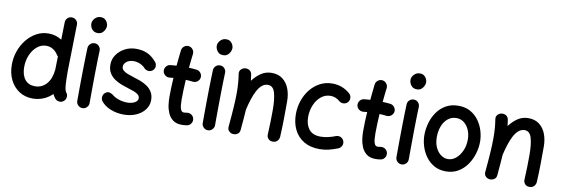

<svg xmlns="http://www.w3.org/2000/svg" viewBox="-58 -1206 4975 1700"><g transform="rotate(10 2430.0 -356.0)"><path d="M308.6 -543.9Q372.6 -543.9 427.2 -509.3L430.7 -666Q431.2 -689 447.8 -704.8Q464.4 -720.7 487.3 -719.7Q510.3 -719.2 526.1 -702.9Q542 -686.5 541 -663.6L532.2 -249Q532.2 -174.3 534.7 -135.7Q537.1 -97.2 541.5 -81.1Q545.9 -64.9 551.8 -57.1Q566.4 -40 564 -16.6Q561.5 6.8 543.9 21Q526.9 35.6 503.4 33.2Q480 30.8 465.8 13.2Q452.1 -3.9 442.9 -23.4Q408.2 10.7 363 29.3Q317.9 47.9 267.6 47.9Q198.2 47.9 145.8 13.7Q93.3 -20.5 64 -80.1Q34.7 -139.6 34.7 -216.3Q34.7 -280.3 55.7 -339.1Q76.7 -397.9 114 -444.1Q151.4 -490.2 201.2 -517.1Q251 -543.9 308.6 -543.9ZM146 -214.4Q146 -143.6 178 -103Q210 -62.5 269 -62.5Q330.6 -62.5 371.8 -108.6Q413.1 -154.8 420.9 -237.3Q420.9 -239.3 421.4 -240.7Q421.4 -245.1 421.4 -250L423.8 -357.9Q415.5 -364.7 410.6 -374Q392.6 -401.9 365.7 -417.5Q338.9 -433.1 307.1 -433.1Q261.2 -433.1 224.6 -402.3Q188 -371.6 167 -321.8Q146 -272 146 -214.4Z M664.6 -694.8Q664.6 -722.2 686 -744.4Q707.5 -766.6 737.8 -766.6Q762.2 -766.6 777.1 -754.6Q792 -742.7 798.6 -726.8Q805.2 -710.9 805.2 -698.2Q805.2 -683.1 797.1 -665.5Q789.1 -647.9 773.7 -635.5Q758.3 -623 735.4 -623Q708.5 -623 692.9 -635.7Q677.2 -648.4 670.9 -665.3Q664.6 -682.1 664.6 -694.8ZM726.1 -529.3Q749 -528.8 764.4 -511.7Q779.8 -494.6 778.8 -471.7Q777.3 -438 776.1 -389.6Q774.9 -341.3 774.2 -286.6Q773.4 -231.9 772.9 -177.7Q772.5 -123.5 772.2 -77.1Q772 -30.8 772 0Q772 22.5 755.6 38.8Q739.3 55.2 716.3 55.2Q693.8 55.2 677.5 38.8Q661.1 22.5 661.1 0Q661.1 -30.8 661.4 -77.4Q661.6 -124 662.1 -178.5Q662.6 -232.9 663.6 -288.1Q664.6 -343.3 665.8 -392.3Q667 -441.4 668.5 -476.6Q669.4 -499.5 686.5 -514.9Q703.6 -530.3 726.1 -529.3Z M1279.8 -390.1Q1265.6 -373 1244.1 -371.1Q1222.7 -369.1 1202.6 -382.8Q1182.1 -407.2 1152.8 -420.4Q1123.5 -433.6 1091.8 -433.6Q1054.7 -433.6 1029.8 -414.6Q1004.9 -395.5 1004.9 -368.7Q1004.9 -348.6 1020.5 -335.2Q1036.1 -321.8 1061 -312.3Q1085.9 -302.7 1113.3 -294.4Q1143.6 -285.6 1176.8 -273.2Q1210 -260.7 1238.8 -241.5Q1267.6 -222.2 1285.9 -192.6Q1304.2 -163.1 1304.2 -119.6Q1304.2 -71.8 1275.4 -33.7Q1246.6 4.4 1197.3 26.1Q1147.9 47.9 1086.4 47.9Q1021.5 47.9 965.8 25.1Q910.2 2.4 879.9 -38.1Q867.7 -57.1 872.3 -79.8Q877 -102.5 895.5 -114.7Q914.1 -127.4 931.2 -122.3Q948.2 -117.2 960 -108.9Q981 -89.4 1019.3 -75.9Q1057.6 -62.5 1099.1 -62.5Q1138.2 -62.5 1165.5 -77.6Q1192.9 -92.8 1192.9 -117.2Q1192.9 -136.7 1177.7 -149.4Q1162.6 -162.1 1138.7 -171.1Q1114.7 -180.2 1087.9 -188Q1057.6 -197.3 1023.9 -209.7Q990.2 -222.2 960.7 -242.2Q931.2 -262.2 912.6 -292.7Q894 -323.2 894 -368.7Q894 -417 921.6 -457Q949.2 -497.1 995.1 -521Q1041 -544.9 1095.7 -544.9Q1154.8 -544.9 1197.5 -524.9Q1240.2 -504.9 1272 -467.3Q1289.6 -452.6 1291.7 -429.9Q1293.9 -407.2 1279.8 -390.1Z M1701.7 -393.6Q1698.7 -371.1 1680.4 -356.9Q1662.1 -342.8 1639.6 -345.2Q1609.4 -349.1 1575.2 -350.6Q1572.3 -306.6 1570.6 -262.2Q1568.8 -217.8 1568.8 -173.3Q1568.8 -146 1571.3 -120.4Q1573.7 -94.7 1582.3 -78.6Q1590.8 -62.5 1608.9 -62.5Q1620.6 -62.5 1635.3 -65.4Q1657.7 -69.3 1676.8 -56.2Q1695.8 -43 1699.7 -21Q1703.6 1.5 1690.7 20.8Q1677.7 40 1655.3 43.9Q1643.1 45.9 1631.3 46.9Q1619.6 47.9 1608.9 47.9Q1558.1 47.9 1528.1 24.7Q1498 1.5 1482.9 -33.9Q1467.8 -69.3 1463.1 -106.9Q1458.5 -144.5 1458.5 -173.3Q1458.5 -217.8 1460 -261.5Q1461.4 -305.2 1464.4 -348.6Q1447.3 -347.2 1431.2 -345.2Q1408.7 -342.8 1390.4 -356.9Q1372.1 -371.1 1369.1 -393.6Q1366.7 -416.5 1380.9 -434.6Q1395 -452.6 1417.5 -455.6Q1444.8 -458.5 1472.7 -460Q1476.1 -495.1 1479.7 -530.3Q1483.4 -565.4 1487.3 -600.1Q1490.2 -623 1508.3 -637.2Q1526.4 -651.4 1548.8 -648.9Q1571.8 -646 1585.9 -627.9Q1600.1 -609.9 1597.7 -587.4Q1593.8 -555.7 1590.3 -524.2Q1586.9 -492.7 1584 -460.9Q1620.6 -459.5 1653.8 -455.6Q1676.3 -452.6 1690.4 -434.3Q1704.6 -416 1701.7 -393.6Z M1792.5 -694.8Q1792.5 -722.2 1814 -744.4Q1835.4 -766.6 1865.7 -766.6Q1890.1 -766.6 1905 -754.6Q1919.9 -742.7 1926.5 -726.8Q1933.1 -710.9 1933.1 -698.2Q1933.1 -683.1 1925 -665.5Q1917 -647.9 1901.6 -635.5Q1886.2 -623 1863.3 -623Q1836.4 -623 1820.8 -635.7Q1805.2 -648.4 1798.8 -665.3Q1792.5 -682.1 1792.5 -694.8ZM1854 -529.3Q1877 -528.8 1892.3 -511.7Q1907.7 -494.6 1906.7 -471.7Q1905.3 -438 1904.1 -389.6Q1902.8 -341.3 1902.1 -286.6Q1901.4 -231.9 1900.9 -177.7Q1900.4 -123.5 1900.1 -77.1Q1899.9 -30.8 1899.9 0Q1899.9 22.5 1883.5 38.8Q1867.2 55.2 1844.2 55.2Q1821.8 55.2 1805.4 38.8Q1789.1 22.5 1789.1 0Q1789.1 -30.8 1789.3 -77.4Q1789.6 -124 1790 -178.5Q1790.5 -232.9 1791.5 -288.1Q1792.5 -343.3 1793.7 -392.3Q1794.9 -441.4 1796.4 -476.6Q1797.4 -499.5 1814.5 -514.9Q1831.5 -530.3 1854 -529.3Z M2020.5 -9.3Q2030.3 -113.8 2034.9 -187Q2039.6 -260.3 2039.6 -315.9Q2039.6 -362.8 2036.6 -401.9Q2033.7 -440.9 2027.3 -480.5Q2022.9 -505.9 2036.1 -521.2Q2049.3 -536.6 2067.9 -541Q2089.4 -546.4 2110.6 -535.9Q2131.8 -525.4 2136.7 -497.6Q2141.1 -469.2 2144 -442.4Q2176.8 -486.3 2219 -514.9Q2261.2 -543.5 2314 -543.5Q2374 -543.5 2413.3 -513.2Q2452.6 -482.9 2472.2 -431.9Q2491.7 -380.9 2491.7 -319.3Q2491.7 -241.7 2490.7 -161.6Q2489.7 -81.5 2485.4 0.5Q2484.4 21 2469.5 37.8Q2454.6 54.7 2428.7 54.7Q2401.9 54.7 2387.5 38.3Q2373 22 2374 0.5Q2377 -61.5 2378.4 -115.5Q2379.9 -169.4 2379.9 -220.7Q2379.9 -318.4 2363.3 -375.7Q2346.7 -433.1 2300.3 -433.1Q2269 -433.1 2244.9 -411.9Q2220.7 -390.6 2202.4 -354.7Q2184.1 -318.8 2170.2 -275.1Q2156.2 -231.4 2146 -186L2145.5 -184.6Q2143.1 -144.5 2139.2 -98.6Q2135.3 -52.7 2130.4 1.5Q2128.4 27.8 2109.4 39.6Q2090.3 51.3 2068.8 49.3Q2048.8 47.4 2033.4 32.5Q2018.1 17.6 2020.5 -9.3Z M3024.4 -406.7Q3009.8 -389.6 2986.6 -387.9Q2963.4 -386.2 2946.3 -400.9Q2908.7 -433.6 2863.3 -433.6Q2814.5 -433.6 2777.3 -402.8Q2740.2 -372.1 2719.5 -322.3Q2698.7 -272.5 2698.7 -214.4Q2698.7 -147.9 2731.9 -105.2Q2765.1 -62.5 2836.9 -62.5Q2870.6 -62.5 2907 -71Q2943.4 -79.6 2974.1 -92.3Q2996.1 -99.1 3016.6 -88.1Q3037.1 -77.1 3043.5 -55.2Q3049.8 -33.2 3038.8 -13.2Q3027.8 6.8 3006.3 13.7Q2963.9 30.3 2925.5 39.1Q2887.2 47.9 2845.7 47.9Q2762.7 47.9 2704.8 12.9Q2647 -22 2617.2 -82.8Q2587.4 -143.6 2587.4 -220.7Q2587.4 -284.7 2607.2 -342.8Q2627 -400.9 2663.3 -446Q2699.7 -491.2 2749.8 -517.6Q2799.8 -543.9 2860.4 -543.9Q2906.2 -543.9 2946 -528.8Q2985.8 -513.7 3018.6 -484.9Q3035.6 -470.2 3037.6 -447Q3039.6 -423.8 3024.4 -406.7Z M3443.4 -393.6Q3440.4 -371.1 3422.1 -356.9Q3403.8 -342.8 3381.3 -345.2Q3351.1 -349.1 3316.9 -350.6Q3314 -306.6 3312.3 -262.2Q3310.5 -217.8 3310.5 -173.3Q3310.5 -146 3313 -120.4Q3315.4 -94.7 3324 -78.6Q3332.5 -62.5 3350.6 -62.5Q3362.3 -62.5 3377 -65.4Q3399.4 -69.3 3418.5 -56.2Q3437.5 -43 3441.4 -21Q3445.3 1.5 3432.4 20.8Q3419.4 40 3397 43.9Q3384.8 45.9 3373 46.9Q3361.3 47.9 3350.6 47.9Q3299.8 47.9 3269.8 24.7Q3239.7 1.5 3224.6 -33.9Q3209.5 -69.3 3204.8 -106.9Q3200.2 -144.5 3200.2 -173.3Q3200.2 -217.8 3201.7 -261.5Q3203.1 -305.2 3206.1 -348.6Q3189 -347.2 3172.9 -345.2Q3150.4 -342.8 3132.1 -356.9Q3113.8 -371.1 3110.8 -393.6Q3108.4 -416.5 3122.6 -434.6Q3136.7 -452.6 3159.2 -455.6Q3186.5 -458.5 3214.4 -460Q3217.8 -495.1 3221.4 -530.3Q3225.1 -565.4 3229 -600.1Q3231.9 -623 3250 -637.2Q3268.1 -651.4 3290.5 -648.9Q3313.5 -646 3327.6 -627.9Q3341.8 -609.9 3339.4 -587.4Q3335.4 -555.7 3332 -524.2Q3328.6 -492.7 3325.7 -460.9Q3362.3 -459.5 3395.5 -455.6Q3418 -452.6 3432.1 -434.3Q3446.3 -416 3443.4 -393.6Z M3534.2 -694.8Q3534.2 -722.2 3555.7 -744.4Q3577.1 -766.6 3607.4 -766.6Q3631.8 -766.6 3646.7 -754.6Q3661.6 -742.7 3668.2 -726.8Q3674.8 -710.9 3674.8 -698.2Q3674.8 -683.1 3666.7 -665.5Q3658.7 -647.9 3643.3 -635.5Q3627.9 -623 3605 -623Q3578.1 -623 3562.5 -635.7Q3546.9 -648.4 3540.5 -665.3Q3534.2 -682.1 3534.2 -694.8ZM3595.7 -529.3Q3618.7 -528.8 3634 -511.7Q3649.4 -494.6 3648.4 -471.7Q3647 -438 3645.8 -389.6Q3644.5 -341.3 3643.8 -286.6Q3643.1 -231.9 3642.6 -177.7Q3642.1 -123.5 3641.8 -77.1Q3641.6 -30.8 3641.6 0Q3641.6 22.5 3625.2 38.8Q3608.9 55.2 3585.9 55.2Q3563.5 55.2 3547.1 38.8Q3530.8 22.5 3530.8 0Q3530.8 -30.8 3531 -77.4Q3531.2 -124 3531.7 -178.5Q3532.2 -232.9 3533.2 -288.1Q3534.2 -343.3 3535.4 -392.3Q3536.6 -441.4 3538.1 -476.6Q3539.1 -499.5 3556.2 -514.9Q3573.2 -530.3 3595.7 -529.3Z M3994.6 -543.9Q4055.7 -543.9 4101.1 -518.6Q4146.5 -493.2 4176.5 -451.7Q4206.5 -410.2 4221.4 -360.6Q4236.3 -311 4236.3 -262.7Q4236.3 -209.5 4220 -154.8Q4203.6 -100.1 4171.6 -54.2Q4139.6 -8.3 4092 19.8Q4044.4 47.9 3981.4 47.9Q3923.3 47.9 3878.4 23.2Q3833.5 -1.5 3802.7 -42.7Q3772 -84 3756.1 -134.8Q3740.2 -185.5 3740.2 -237.3Q3740.2 -290 3755.4 -344.2Q3770.5 -398.4 3801.8 -443.6Q3833 -488.8 3881.1 -516.4Q3929.2 -543.9 3994.6 -543.9ZM3994.6 -433.6Q3951.7 -433.6 3919.4 -408Q3887.2 -382.3 3869.4 -338.1Q3851.6 -293.9 3851.6 -237.3Q3851.6 -185.5 3869.4 -146.2Q3887.2 -106.9 3917 -84.7Q3946.8 -62.5 3981.4 -62.5Q4020 -62.5 4052.7 -89.6Q4085.4 -116.7 4105.7 -162.1Q4126 -207.5 4126 -262.7Q4126 -310.5 4109.1 -349.4Q4092.3 -388.2 4062.7 -410.9Q4033.2 -433.6 3994.6 -433.6Z M4328.1 -9.3Q4337.9 -113.8 4342.5 -187Q4347.2 -260.3 4347.2 -315.9Q4347.2 -362.8 4344.2 -401.9Q4341.3 -440.9 4335 -480.5Q4330.6 -505.9 4343.8 -521.2Q4356.9 -536.6 4375.5 -541Q4397 -546.4 4418.2 -535.9Q4439.5 -525.4 4444.3 -497.6Q4448.7 -469.2 4451.7 -442.4Q4484.4 -486.3 4526.6 -514.9Q4568.8 -543.5 4621.6 -543.5Q4681.6 -543.5 4720.9 -513.2Q4760.3 -482.9 4779.8 -431.9Q4799.3 -380.9 4799.3 -319.3Q4799.3 -241.7 4798.3 -161.6Q4797.4 -81.5 4793 0.5Q4792 21 4777.1 37.8Q4762.2 54.7 4736.3 54.7Q4709.5 54.7 4695.1 38.3Q4680.7 22 4681.6 0.5Q4684.6 -61.5 4686 -115.5Q4687.5 -169.4 4687.5 -220.7Q4687.5 -318.4 4670.9 -375.7Q4654.3 -433.1 4607.9 -433.1Q4576.7 -433.1 4552.5 -411.9Q4528.3 -390.6 4510 -354.7Q4491.7 -318.8 4477.8 -275.1Q4463.9 -231.4 4453.6 -186L4453.1 -184.6Q4450.7 -144.5 4446.8 -98.6Q4442.9 -52.7 4438 1.5Q4436 27.8 4417 39.6Q4397.9 51.3 4376.5 49.3Q4356.4 47.4 4341.1 32.5Q4325.7 17.6 4328.1 -9.3Z"/></g></svg>

Font: Mikhak SemiBold
Style: Regular
Weight: 600
Designer: Amin Abedi
Version: Version 3.3